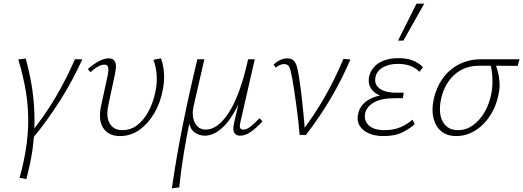

<svg xmlns="http://www.w3.org/2000/svg" viewBox="-20 -731 2834 1040"><path d="M155 21 137 1Q217 -96 278 -199Q339 -302 386 -410H426Q375 -297 307 -189Q239 -81 155 21ZM123 239 86 232Q92 210 97.5 189Q103 168 107 148Q130 41 132.5 -51Q135 -143 121 -230Q107 -317 79 -409L119 -414Q138 -347 150 -277Q162 -207 165.5 -135Q169 -63 163.5 10.5Q158 84 142 158Q137 179 132.5 199Q128 219 123 239Z M629 6Q569 6 540 -36.5Q511 -79 527 -155L564 -326Q566 -337 567 -349.5Q568 -362 564 -371.5Q560 -381 545 -381Q531 -381 512 -371Q493 -361 470 -340L456 -357Q486 -384 515.5 -399.5Q545 -415 569 -415Q591 -415 599.5 -402.5Q608 -390 608 -372.5Q608 -355 604 -336L567 -162Q553 -98 574.5 -62Q596 -26 642 -26Q689 -26 724.5 -54Q760 -82 785 -129Q810 -176 821 -231Q832 -280 828.5 -325.5Q825 -371 811 -407L852 -415Q866 -376 868.5 -331.5Q871 -287 861 -240Q848 -173 815.5 -117.5Q783 -62 736 -28Q689 6 629 6Z M911 289Q936 114 971.5 -61Q1007 -236 1049 -410H1087L1028 -153Q1021 -121 1026.5 -92.5Q1032 -64 1049.5 -46.5Q1067 -29 1095 -29Q1126 -29 1157 -51Q1188 -73 1218.5 -119.5Q1249 -166 1275.5 -238.5Q1302 -311 1324 -410H1348Q1318 -268 1276 -176.5Q1234 -85 1186 -40.5Q1138 4 1088 4Q1075 4 1058 -1.5Q1041 -7 1027 -20Q1013 -33 1006.5 -56.5Q1000 -80 1005 -115L1010 -86Q992 1 976 96.5Q960 192 951 284ZM1281 4Q1266 4 1256.5 -3.5Q1247 -11 1244.5 -25.5Q1242 -40 1247 -61L1328 -410H1360L1282 -69Q1277 -48 1280.5 -38.5Q1284 -29 1297 -29Q1317 -29 1338.5 -46.5Q1360 -64 1386 -91L1402 -74Q1369 -38 1339 -17Q1309 4 1281 4Z M1603 0Q1600 -38 1595.5 -78Q1591 -118 1585.5 -158Q1580 -198 1574.5 -235.5Q1569 -273 1563 -306Q1555 -350 1547.5 -367Q1540 -384 1518 -384Q1508 -384 1496 -379Q1484 -374 1474 -365L1462 -381Q1478 -397 1498 -406Q1518 -415 1536 -415Q1558 -415 1570 -403.5Q1582 -392 1588.5 -369Q1595 -346 1600 -311Q1608 -262 1613.5 -212Q1619 -162 1624 -112Q1629 -62 1632 -13L1612 -15Q1684 -109 1740.5 -208.5Q1797 -308 1840 -412L1878 -409Q1832 -301 1772 -199Q1712 -97 1637 0Z M2057 6Q2011 6 1977 -9Q1943 -24 1927 -52Q1911 -80 1921 -119Q1933 -168 1983.5 -194.5Q2034 -221 2117 -221L2115 -200Q2069 -200 2035 -215Q2001 -230 1986.5 -256.5Q1972 -283 1980 -319Q1988 -349 2009 -371Q2030 -393 2063 -404.5Q2096 -416 2139 -416Q2184 -416 2217 -403Q2250 -390 2271 -367L2252 -342Q2233 -362 2204 -373.5Q2175 -385 2135 -385Q2087 -385 2054 -366Q2021 -347 2014 -314Q2008 -286 2021 -267Q2034 -248 2061 -238.5Q2088 -229 2123 -229H2167L2162 -199H2118Q2045 -199 2005.5 -176Q1966 -153 1958 -118Q1950 -78 1977.5 -52Q2005 -26 2062 -26Q2113 -26 2150.5 -42.5Q2188 -59 2214 -83L2227 -59Q2197 -32 2157.5 -13Q2118 6 2057 6ZM2136 -511 2236 -711H2278L2165 -511Z M2452 6Q2401 6 2370 -20Q2339 -46 2328 -91Q2317 -136 2329 -193Q2343 -257 2377.5 -305.5Q2412 -354 2464.5 -381.5Q2517 -409 2582 -410H2794L2784 -374Q2722 -375 2666 -375Q2610 -375 2574 -375Q2522 -375 2480 -353Q2438 -331 2409.5 -290.5Q2381 -250 2369 -195Q2353 -117 2378.5 -71.5Q2404 -26 2461 -26Q2504 -26 2540.5 -51.5Q2577 -77 2603 -120.5Q2629 -164 2640 -217Q2645 -239 2646.5 -263Q2648 -287 2647 -309.5Q2646 -332 2643 -352Q2640 -372 2634 -386L2660 -393Q2669 -371 2676.5 -343.5Q2684 -316 2686 -283Q2688 -250 2678 -210Q2669 -166 2648 -127Q2627 -88 2597 -58Q2567 -28 2530 -11Q2493 6 2452 6Z"/></svg>

Font: Ysabeau Office ExtraLight
Style: Italic
Weight: 250
Italic angle: -12°
Designer: Christian Thalmann (Catharsis Fonts)
Version: Version 2.001;gftools[0.9.30]; featfreeze: tnum,lnum,ss02